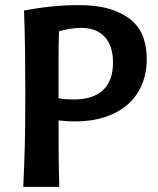

<svg xmlns="http://www.w3.org/2000/svg" viewBox="-20 -731 617 751"><path d="M554 -501Q554 -444 534.5 -398.5Q515 -353 478.5 -321.5Q442 -290 390 -273Q338 -256 273 -256Q256 -256 240.5 -257Q225 -258 209 -260Q209 -183 209.5 -121.5Q210 -60 212 0H71Q73 -48 74.5 -84.5Q76 -121 77 -160.5Q78 -200 78.5 -249Q79 -298 79 -371Q79 -455 78 -532Q77 -609 74 -690Q96 -694 122 -698Q148 -702 175.5 -705Q203 -708 230.5 -709.5Q258 -711 284 -711Q367 -711 419.5 -692.5Q472 -674 502 -644.5Q532 -615 543 -577.5Q554 -540 554 -501ZM209 -347Q223 -344 238 -343Q253 -342 269 -342Q344 -342 383 -378.5Q422 -415 422 -486Q422 -552 389.5 -587Q357 -622 297 -622Q277 -622 255.5 -618.5Q234 -615 211 -609Q209 -561 209 -501Q209 -441 209 -356Z"/></svg>

Font: Cantora One
Style: Regular
Weight: 400
Designer: Pablo Impallari, Rodrigo Fuenzalida
Foundry: Pablo Impallari
Version: Version 1.002; ttfautohint (v0.8) -G 200 -r 50